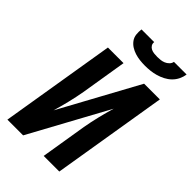

<svg xmlns="http://www.w3.org/2000/svg" viewBox="-278 -1056 1156 1156"><g transform="rotate(45 300.0 -477.5)"><path d="M23 0 144 -735H277L229 -441Q220 -390 207.5 -338.5Q195 -287 180 -236L452 -735H586L465 0H332L380 -294Q389 -345 401.5 -396.5Q414 -448 429 -499L157 0ZM379 -815Q357 -815 335 -817.5Q313 -820 292.5 -826.5Q272 -833 254.5 -844Q237 -855 224.5 -872Q212 -889 209.5 -911Q207 -933 210 -955H318Q316 -941 323 -930Q330 -919 341.5 -913.5Q353 -908 366.5 -906.5Q380 -905 394 -905Q408 -905 421.5 -906.5Q435 -908 448.5 -913.5Q462 -919 473 -930Q484 -941 486 -955H594Q591 -933 580.5 -911Q570 -889 552.5 -872Q535 -855 513.5 -844Q492 -833 469.5 -826.5Q447 -820 424 -817.5Q401 -815 379 -815Z"/></g></svg>

Font: Iosevka Extrabold Extended
Style: Italic
Weight: 800
Width: 7
Italic angle: -9°
Monospace: yes
Designer: Belleve Invis
Foundry: Belleve Invis
Version: Version 32.5.0; ttfautohint (v1.8.4)